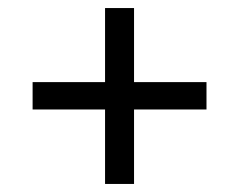

<svg xmlns="http://www.w3.org/2000/svg" viewBox="-20 -524 594 477"><path d="M313 -252V-67H241V-252H61V-320H241V-504H313V-320H493V-252Z"/></svg>

Font: Myanglish
Style: Regular
Weight: 400
Designer: KyawKyaw ( MaYenGone)
Foundry: TattooFont3D
Version: Version 1.003 December 13, 2014